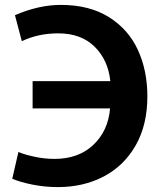

<svg xmlns="http://www.w3.org/2000/svg" viewBox="-20 -723 658 783"><path d="M430 -392Q421 -478 366 -532.5Q311 -587 217 -587Q136 -587 69 -555L41 -661Q138 -703 228 -703Q345 -703 424.5 -653Q504 -603 542.5 -519Q581 -435 581 -330Q581 -213 533 -129.5Q485 -46 402.5 -3Q320 40 216 40Q163 40 113 30Q63 20 30 6L55 -103Q85 -91 124.5 -83Q164 -75 202 -75Q300 -75 360.5 -132Q421 -189 429 -281H113V-392Z"/></svg>

Font: LINE Seed Sans KR Bold
Style: Regular
Weight: 700
Designer: LINE BX Design & Sandoll Inc & Dalton Maag Ltd
Foundry: Sandoll Inc.
Version: Version 1.000